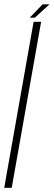

<svg xmlns="http://www.w3.org/2000/svg" viewBox="-23 -888 254 908"><path d="M-3 0 136 -785H171.5L32.5 0ZM117.5 -804.5 178.5 -867.5H211L142 -804.5Z"/></svg>

Font: Anybody ExtraLight
Style: Italic
Weight: 200
Italic angle: -10°
Designer: Tyler Finck
Foundry: Etcetera Type Company
Version: Version 1.010; ttfautohint (v1.8.3) -l 8 -r 50 -G 200 -x 14 